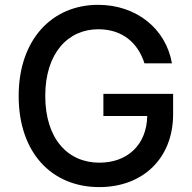

<svg xmlns="http://www.w3.org/2000/svg" viewBox="-20 -757 789 787"><path d="M572.1 -497.5H684.7C660.2 -639.2 539.1 -737.2 382.1 -737.2C193.9 -737.2 56.5 -595.5 56.5 -363.3C56.5 -133.2 190 9.9 387.1 9.9C563.6 9.9 689.6 -105.8 689.6 -289.4V-372.2H403.8V-281.6H583.5C581.3 -164.4 503.6 -90.2 387.1 -90.2C258.9 -90.2 165.5 -187.1 165.5 -364C165.5 -540.1 259.6 -637.1 382.8 -637.1C479.4 -637.1 544.7 -583.8 572.1 -497.5Z"/></svg>

Font: Margiela Sans Medium
Style: Regular
Weight: 500
Designer: Stefan Endress, Andreas Faust
Version: Version 1.100;FEAKit 1.0